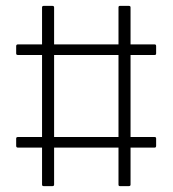

<svg xmlns="http://www.w3.org/2000/svg" viewBox="-20 -633 587 653"><path d="M129 0Q123 0 123 -5V-131H41Q35 -131 35 -137V-162Q35 -167 41 -167H123V-446H41Q35 -446 35 -451V-476Q35 -482 41 -482H123V-608Q123 -613 129 -613H158Q164 -613 164 -608V-482H383V-608Q383 -613 388 -613H418Q424 -613 424 -608V-482H506Q511 -482 511 -476V-451Q511 -446 506 -446H424V-167H506Q511 -167 511 -162V-137Q511 -131 506 -131H424V-5Q424 0 418 0H388Q383 0 383 -5V-131H164V-5Q164 0 158 0ZM164 -167H383V-446H164Z"/></svg>

Font: Sofia Sans Semi Condensed ExtraLight
Style: Regular
Weight: 250
Version: Version 4.100